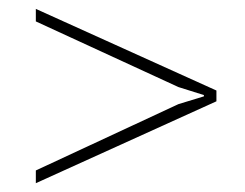

<svg xmlns="http://www.w3.org/2000/svg" viewBox="-20 -481 554 434"><path d="M61 -66.9V-95.7L383.3 -245.6L440.9 -263.2V-266.1L383.3 -284.2L61 -432.6V-460.9L469.2 -276.4V-252Z"/></svg>

Font: Roboto Slab Thin
Style: Regular
Weight: 100
Designer: Google
Version: Version 2.000; ttfautohint (v1.8.1.43-b0c9)